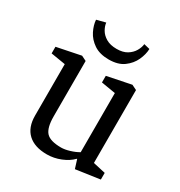

<svg xmlns="http://www.w3.org/2000/svg" viewBox="-169 -827 896 954"><g transform="rotate(30 278.5 -349.5)"><path d="M236.8 8.8Q166.2 8.8 128.2 -26.4Q90.2 -61.7 90.2 -129V-424.1L7 -437.8V-475.8L143.9 -503.6L172.2 -489.6V-172.2Q172.2 -106.6 195.3 -81.3Q218.4 -56 281.5 -56Q302.2 -56 329.5 -64.3Q356.9 -72.6 377.6 -84.8V-424.1L295.8 -437.8V-475.8L432.7 -503.6L461.2 -489.6V-71.4L532.3 -55.4V-17.2L394.7 2.6L379.1 -47.2L376.6 -46.4Q353.5 -22.2 315.1 -6.7Q276.7 8.8 236.8 8.8ZM267.2 -553.2Q215.2 -553.2 182 -575.7Q148.8 -598.2 132.6 -630.6Q116.5 -663 114.4 -693L165.5 -706.2Q167.2 -687.7 178.8 -667.2Q190.5 -646.7 214.4 -632.5Q238.4 -618.4 274.9 -618.4Q310.9 -618.4 333.9 -632.5Q356.9 -646.7 369 -667.6Q381.1 -688.6 382.9 -707.9L416.8 -699.6Q415.9 -668.3 400.4 -634.5Q384.9 -600.7 352.6 -576.9Q320.3 -553.2 267.2 -553.2Z"/></g></svg>

Font: Faustina Light
Style: Regular
Weight: 300
Designer: Alfonso Garcia
Foundry: http://www.omnibus-type.com
Version: Version 1.200